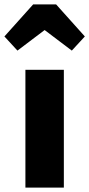

<svg xmlns="http://www.w3.org/2000/svg" viewBox="-72 -849 404 869"><path d="M217 -533V0H43V-533ZM7 -620 -52 -684 78 -829H182L312 -684L253 -620L130 -713Z"/></svg>

Font: Fira Sans Condensed ExtraBold
Style: Regular
Weight: 800
Width: 3
Designer: Carrois Corporate & Edenspiekermann AG
Foundry: Carrois Corporate GbR & Edenspiekermann AG
Version: Version 4.203